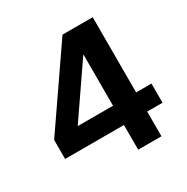

<svg xmlns="http://www.w3.org/2000/svg" viewBox="-165 -872 991 1016"><g transform="rotate(-30 330.5 -364.0)"><path d="M33.2 -150.9V-267.1L350.1 -727.5H445.3V-579.6H391.6L179.2 -270V-268.1H628.4V-150.9ZM392.6 0V-186L393.6 -238.3V-727.5H534.7V0Z"/></g></svg>

Font: Inter 28pt
Style: Bold
Weight: 700
Designer: Rasmus Andersson
Foundry: rsms
Version: Version 4.001;git-66647c0bb